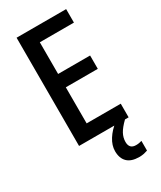

<svg xmlns="http://www.w3.org/2000/svg" viewBox="-232 -792 918 1097"><g transform="rotate(-30 227.0 -243.5)"><path d="M405 0H78V-714H405V-625H180V-416H391V-328H180V-90H405ZM319 113Q319 159 363 159Q376 159 385 157Q394 155 401 153V217Q390 221 376.5 224Q363 227 345 227Q293 227 267 201.5Q241 176 241 129Q241 91 265 53Q289 15 328 -14L381 0Q347 33 333 59Q319 85 319 113Z"/></g></svg>

Font: Noto Sans Condensed Medium
Style: Regular
Weight: 500
Width: 3
Designer: Monotype Design Team
Foundry: Monotype Imaging Inc.
Version: Version 2.013; ttfautohint (v1.8.4.7-5d5b)